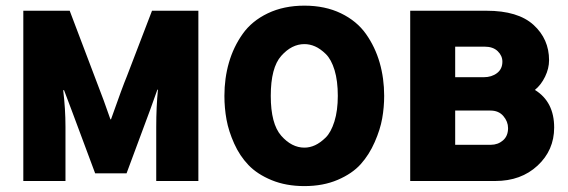

<svg xmlns="http://www.w3.org/2000/svg" viewBox="-20 -625 1963 663"><path d="M60.5 0V-587.9H220.7L306.6 -361.3Q341.8 -270.5 361.3 -212.9H363.3Q403.3 -326.2 418 -361.3L504.9 -587.9H665V0H519.5V-186.5Q519.5 -256.8 525.4 -315.4H523.4L499 -247.1L417 -26.4H308.6L228.5 -241.2L201.2 -313.5H198.2Q206.1 -249 206.1 -187.5V0Z M915 -293.9Q915 -197.3 951.2 -156.2Q987.3 -115.2 1031.2 -115.2Q1049.8 -115.2 1067.9 -123.5Q1085.9 -131.8 1104.5 -149.9Q1123 -168 1134.8 -205.6Q1146.5 -243.2 1146.5 -293.9Q1146.5 -345.7 1135.3 -382.8Q1124 -419.9 1105 -438.5Q1085.9 -457 1067.9 -464.8Q1049.8 -472.7 1031.2 -472.7Q987.3 -472.7 951.2 -432.1Q915 -391.6 915 -293.9ZM754.9 -293.9Q754.9 -354.5 770.5 -408.7Q786.1 -462.9 817.9 -507.8Q849.6 -552.7 904.8 -579.1Q960 -605.5 1031.2 -605.5Q1102.5 -605.5 1157.2 -579.1Q1211.9 -552.7 1243.7 -507.8Q1275.4 -462.9 1291 -408.7Q1306.6 -354.5 1306.6 -293.9Q1306.6 -254.9 1299.8 -216.3Q1293 -177.7 1273.9 -134.3Q1254.9 -90.8 1225.6 -58.1Q1196.3 -25.4 1146 -3.9Q1095.7 17.6 1031.2 17.6Q967.8 17.6 918 -2.9Q868.2 -23.4 837.9 -55.2Q807.6 -86.9 788.6 -129.4Q769.5 -171.9 762.2 -211.9Q754.9 -252 754.9 -293.9Z M1396.5 0V-587.9H1660.2Q1768.6 -587.9 1822.3 -539.1Q1876 -490.2 1876 -417Q1876 -388.7 1862.3 -360.4Q1848.6 -332 1827.1 -314.5Q1893.6 -273.4 1893.6 -184.6Q1893.6 -106.4 1836.4 -53.2Q1779.3 0 1690.4 0ZM1551.8 -125H1674.8Q1699.2 -125 1716.8 -140.1Q1734.4 -155.3 1734.4 -182.6Q1734.4 -205.1 1718.3 -224.1Q1702.1 -243.2 1673.8 -243.2H1551.8ZM1551.8 -358.4H1650.4Q1677.7 -358.4 1696.3 -372.6Q1714.8 -386.7 1714.8 -412.1Q1714.8 -432.6 1698.7 -448.2Q1682.6 -463.9 1653.3 -463.9H1551.8Z"/></svg>

Font: Gothic A1 Black
Style: Regular
Weight: 900
Version: Version 2.50